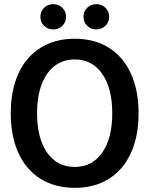

<svg xmlns="http://www.w3.org/2000/svg" viewBox="-20 -897 721 927"><path d="M32 -350Q32 -461 69 -542Q106 -623 176 -666.5Q246 -710 341 -710Q436 -710 505.5 -666.5Q575 -623 612 -542Q649 -461 649 -350Q649 -239 612 -158Q575 -77 505.5 -33.5Q436 10 341 10Q246 10 176 -33.5Q106 -77 69 -158Q32 -239 32 -350ZM522 -350Q522 -471 473.5 -540.5Q425 -610 341 -610Q256 -610 207.5 -540.5Q159 -471 159 -350Q159 -229 207.5 -160Q256 -91 341 -91Q425 -91 473.5 -160Q522 -229 522 -350ZM175 -816Q175 -842 193 -859.5Q211 -877 237 -877Q263 -877 281 -859.5Q299 -842 299 -816Q299 -790 281 -772.5Q263 -755 237 -755Q211 -755 193 -772.5Q175 -790 175 -816ZM383 -816Q383 -842 401 -859.5Q419 -877 445 -877Q471 -877 489 -859.5Q507 -842 507 -816Q507 -790 489 -772.5Q471 -755 445 -755Q419 -755 401 -772.5Q383 -790 383 -816Z"/></svg>

Font: Sarabun SemiBold
Style: Regular
Weight: 600
Designer: Suppakit Chalermlarp | Katatrad Co.,Ltd.
Foundry: Cadson Demak Co.,Ltd.
Version: Version 1.000; ttfautohint (v1.6)